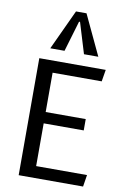

<svg xmlns="http://www.w3.org/2000/svg" viewBox="-107 -1073 744 1134"><g transform="rotate(10 265.0 -505.5)"><path d="M88.4 0V-701.7H486.8L475.1 -630.9H180.7V-395H420.9V-327.1H180.7V-70.8H485.8L474.6 0ZM142.1 -770.5 253.9 -1011.2H316.9L430.2 -770.5H344.2L288.1 -954.6H282.2L227.5 -770.5Z"/></g></svg>

Font: Mako
Style: Regular
Weight: 400
Designer: vernon adams
Foundry: vernon adams
Version: Version 1.100; ttfautohint (v1.8.4.7-5d5b);gftools[0.9.33]